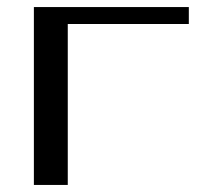

<svg xmlns="http://www.w3.org/2000/svg" viewBox="-20 -524 587 544"><path d="M172 -456H515V-504H76V0H172Z"/></svg>

Font: LXGW Marker Gothic
Style: Regular
Weight: 400
Version: Version 1.001